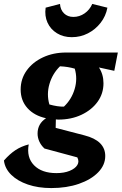

<svg xmlns="http://www.w3.org/2000/svg" viewBox="-69 -756 619 976"><path d="M227 -148Q221 -148 215 -149L214 -106L360 -68Q466 -41 466 37Q466 83 430 120Q394 157 332 178.5Q270 200 192 200Q125 200 72.5 182Q20 164 -12 132.5Q-44 101 -49 60Q-19 26 10 7Q39 -12 77 -22Q65 44 104 84Q143 124 218 124Q257 124 285 112.5Q313 101 324 83Q335 65 324 44L157 -1Q139 -18 130.5 -37.5Q122 -57 122 -77Q122 -127 165 -155Q105 -168 70.5 -206.5Q36 -245 36 -301Q36 -355 66.5 -397.5Q97 -440 149.5 -464.5Q202 -489 267 -489H530L512 -396L434 -413Q457 -378 457 -333Q457 -280 427 -238.5Q397 -197 345 -172.5Q293 -148 227 -148ZM256 -214Q295 -251 310.5 -303.5Q326 -356 311 -407Q294 -412 275.5 -415Q257 -418 236 -419Q198 -382 182.5 -329.5Q167 -277 182 -225Q225 -213 256 -214ZM296 -567Q253 -567 220.5 -587Q188 -607 172.5 -641Q157 -675 163 -717L236 -736Q238 -706 256.5 -688Q275 -670 304 -670Q335 -670 361 -688Q387 -706 400 -736L477 -717Q469 -674 442.5 -640Q416 -606 378 -586.5Q340 -567 296 -567Z"/></svg>

Font: Piazzolla
Style: Bold Italic
Weight: 700
Italic angle: -11.3°
Designer: Juan Pablo del Peral
Foundry: Huerta Tipografica
Version: Version 1.330